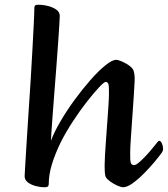

<svg xmlns="http://www.w3.org/2000/svg" viewBox="-20 -776 707 809"><path d="M168.3 13Q149.7 13 129.9 7.7Q110 2.4 96.9 -8Q83.8 -18.3 83.8 -33.8Q83.8 -40.9 86.2 -77.8Q88.5 -114.7 91.9 -171.7Q95.2 -228.6 99.9 -296.4Q104.6 -364.1 108.9 -433.9Q113.3 -503.6 116.6 -566.5Q120 -629.4 122.3 -675.8Q124.7 -722.2 124.7 -742.1Q124.7 -749.2 127.9 -752.6Q131.1 -756 141.1 -756Q161.4 -756 182.1 -750.8Q202.8 -745.7 217.3 -735.4Q231.8 -725 231.8 -709.2Q231.8 -701.4 229.9 -670.2Q228.1 -639 224.7 -592.6Q221.4 -546.3 217.4 -493Q213.3 -439.6 209.1 -386.3Q204.9 -333 201.6 -288.4Q198.3 -243.9 196.4 -215.1Q194.6 -186.2 194.6 -182.4Q207.6 -218.3 234.1 -263.6Q260.6 -309 293.8 -354.6Q327.1 -400.1 360.9 -438.6Q394.8 -477 423.7 -500.5Q452.7 -524 470.1 -524Q475 -524 486.2 -519.9Q497.4 -515.8 509.9 -508.9Q522.4 -502.1 531.8 -493.6Q541.2 -485.2 543.5 -475.9Q545.5 -469.7 546.7 -458.9Q547.9 -448 547.2 -432.9Q546.5 -411.6 543.6 -370.3Q540.7 -329.1 537.5 -281.9Q534.3 -234.6 531.4 -193.6Q528.5 -152.5 528.5 -131.3Q527.8 -97.5 531.5 -88.9Q535.2 -80.2 545.2 -80.2Q552.5 -80.2 565.9 -91.7Q579.3 -103.1 594.5 -119.3Q609.7 -135.5 622.5 -151.4Q635.3 -167.3 641.8 -175.1Q644.7 -178.4 646.5 -180.5Q648.3 -182.7 650.9 -182.7Q657.3 -182.7 662.2 -171.6Q667.1 -160.6 667.1 -149Q667.1 -144.5 665.7 -140.3Q664.3 -136.1 661.3 -132.2Q650.6 -117.2 630.4 -93Q610.2 -68.9 585.9 -44.4Q561.6 -19.9 538.4 -3.5Q515.2 13 497.9 13Q493 13 481.8 8.9Q470.6 4.8 458.1 -2.4Q445.6 -9.6 435.9 -18.1Q426.1 -26.5 423.8 -35.1Q422.1 -42 421.5 -52.5Q420.8 -63 420.8 -78.1Q420.8 -94.6 422.5 -125.1Q424.2 -155.6 427.1 -192.9Q430 -230.2 432.5 -267Q435.1 -303.7 437.1 -333.8Q439.1 -363.9 439.1 -379.7Q439.8 -413.5 436.6 -422.1Q433.4 -430.8 425.4 -430.8Q418.7 -430.8 397.2 -407.9Q375.7 -385.1 346.5 -347.9Q317.4 -310.8 288 -265.9Q258.6 -221.1 236.6 -178Q212.9 -129.5 199.2 -85.3Q185.4 -41 185.4 -0.9Q185.4 6.2 181.7 9.6Q177.9 13 168.3 13Z"/></svg>

Font: Briem Hand Thin
Style: Regular
Weight: 100
Designer: Gunnlaugur SE Briem, Eben Sorkin
Foundry: Sorkin Type Co.
Version: Version 1.003